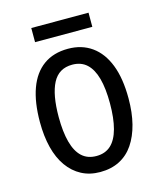

<svg xmlns="http://www.w3.org/2000/svg" viewBox="-105 -753 703 839"><g transform="rotate(-15 246.5 -333.0)"><path d="M447 -269Q447 -205 434 -154Q421 -103 396 -66Q371 -29 333 -9.5Q295 10 245 10Q198 10 161 -9.5Q124 -29 98 -65.5Q72 -102 59 -153.5Q46 -205 46 -269Q46 -358 68.5 -420Q91 -482 136 -514.5Q181 -547 247 -547Q309 -547 354 -515Q399 -483 423 -421.5Q447 -360 447 -269ZM131 -269Q131 -202 143.5 -155.5Q156 -109 181.5 -85.5Q207 -62 247 -62Q287 -62 312.5 -85.5Q338 -109 350.5 -155.5Q363 -202 363 -269Q363 -337 350.5 -382.5Q338 -428 312.5 -451.5Q287 -475 247 -475Q186 -475 158.5 -422.5Q131 -370 131 -269ZM375 -676V-612H116V-676Z"/></g></svg>

Font: Noto Sans Thai Condensed
Style: Regular
Weight: 400
Width: 3
Designer: Monotype Design Team
Foundry: Monotype Imaging Inc.
Version: Version 2.002